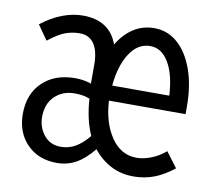

<svg xmlns="http://www.w3.org/2000/svg" viewBox="-63 -567 725 649"><g transform="rotate(10 300.0 -243.0)"><path d="M171 10Q107 10 68 -30Q29 -70 29 -134Q29 -202 71 -242.5Q113 -283 183 -283Q213 -283 238 -274V-338Q238 -386 221 -410.5Q204 -435 172 -435Q145 -435 121.5 -426Q98 -417 65 -391L30 -441Q66 -469 102 -482.5Q138 -496 172 -496Q264 -496 292 -418Q315 -456 346.5 -476Q378 -496 417 -496Q463 -496 497.5 -465.5Q532 -435 551.5 -380.5Q571 -326 571 -253V-228H308Q312 -153 345.5 -103.5Q379 -54 433 -54Q457 -54 483.5 -64.5Q510 -75 532 -94L571 -42Q539 -16 505.5 -3Q472 10 434 10Q390 10 355 -8.5Q320 -27 295 -59Q266 -23 236 -6.5Q206 10 171 10ZM310 -280H506Q502 -352 477.5 -393Q453 -434 414 -434Q371 -434 343.5 -391Q316 -348 310 -280ZM174 -46Q201 -46 224 -59Q247 -72 270 -100Q258 -126 251 -157.5Q244 -189 242 -223Q230 -228 217.5 -230Q205 -232 190 -232Q149 -232 122 -206Q95 -180 95 -135Q95 -99 116.5 -72.5Q138 -46 174 -46Z"/></g></svg>

Font: Red Hat Mono
Style: Regular
Weight: 400
Designer: Pentagram, MCKL
Foundry: Pentagram, MCKL
Version: Version 1.023